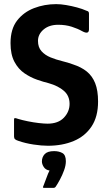

<svg xmlns="http://www.w3.org/2000/svg" viewBox="-20 -698 526 930"><path d="M48 -37V-119Q48 -126 52.5 -126Q57 -126 68 -122Q88 -116 115 -110.5Q142 -105 168 -102Q194 -99 210 -99Q262 -99 289.5 -128Q317 -157 317 -195Q317 -234 289.5 -258Q262 -282 216 -295Q191 -301 159.5 -312Q128 -323 98.5 -343Q69 -363 50 -398.5Q31 -434 31 -489Q31 -557 62.5 -598Q94 -639 144.5 -658.5Q195 -678 252 -678Q274 -678 300.5 -673.5Q327 -669 353 -662Q379 -655 399 -646Q407 -644 409 -640.5Q411 -637 411 -631V-556Q411 -529 378 -547Q357 -559 327.5 -568.5Q298 -578 262 -578Q218 -578 191 -555Q164 -532 164 -500Q164 -469 181 -450Q198 -431 225 -420Q252 -409 281 -402Q310 -395 334 -386Q374 -373 400.5 -351.5Q427 -330 441 -295Q455 -260 455 -206Q455 -133 423.5 -85.5Q392 -38 337 -15Q282 8 212 8Q181 8 142 2Q103 -4 71 -15Q58 -19 53 -23.5Q48 -28 48 -37ZM299 83Q299 103 290.5 126.5Q282 150 270.5 171.5Q259 193 250 206Q246 212 239 212Q228 212 216.5 212Q205 212 195 212Q188 212 188 209.5Q188 207 192 198Q197 186 205 163.5Q213 141 220 128Q201 125 192 111Q183 97 183 84Q183 63 196.5 48.5Q210 34 242 34Q266 34 282.5 43.5Q299 53 299 83Z"/></svg>

Font: Glory
Style: Bold
Weight: 700
Designer: Robert Leuschke
Foundry: Robert Leuschke
Version: Version 1.011